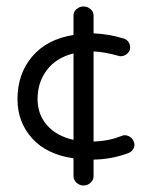

<svg xmlns="http://www.w3.org/2000/svg" viewBox="-20 -562 469 593"><path d="M207 -18V-73Q124 -85 79 -135Q34 -185 34 -256Q34 -334 79.5 -387.5Q125 -441 207 -454V-514Q207 -526 216.5 -534Q226 -542 238 -542Q250 -542 259.5 -534Q269 -526 269 -514V-459Q317 -457 362 -443Q373 -440 378.5 -429.5Q384 -419 381 -408Q377 -397 366 -391.5Q355 -386 344 -390Q301 -402 269 -403V-125Q315 -126 355 -142Q366 -147 377.5 -141.5Q389 -136 393 -125Q398 -114 392.5 -103.5Q387 -93 376 -89Q325 -70 269 -69V-18Q269 -6 259.5 2.5Q250 11 238 11Q226 11 216.5 2.5Q207 -6 207 -18ZM96 -256Q96 -209 125 -175.5Q154 -142 207 -130V-397Q154 -384 125 -346Q96 -308 96 -256Z"/></svg>

Font: Hoogli Medium
Style: Regular
Weight: 500
Designer: Anand Singh Naorem
Foundry: Brand New Type
Version: Version 1.00 b007